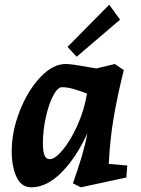

<svg xmlns="http://www.w3.org/2000/svg" viewBox="-20 -785 601 819"><path d="M30 -140Q30 -224 64 -311Q98 -398 151.5 -455Q205 -512 260 -512Q286 -512 355 -499L391 -493L470 -512L508 -486Q481 -377 465 -284Q449 -191 444 -86L523 -79L519 -28L325 14L291 -3Q314 -68 329 -118.5Q344 -169 353 -217Q306 -114 243 -50Q180 14 113 14Q71 14 50.5 -30Q30 -74 30 -140ZM192 -106Q215 -106 248.5 -146.5Q282 -187 311 -252Q340 -317 351 -386Q319 -398 293.5 -405.5Q268 -413 244 -413Q226 -413 207 -377Q188 -341 175.5 -285Q163 -229 163 -172Q163 -141 169.5 -123.5Q176 -106 192 -106ZM268 -585 446 -765 492 -701 307 -543Z"/></svg>

Font: Andada Pro ExtraBold
Style: Italic
Weight: 800
Italic angle: -6.99998°
Designer: Carolina Giovagnoli
Foundry: Huerta Tipografica
Version: Version 3.005; ttfautohint (v1.8.4)